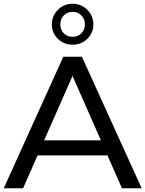

<svg xmlns="http://www.w3.org/2000/svg" viewBox="-21 -1002 774 1022"><path d="M551 -175H179L102 0H-1L316 -700H415L733 0H628ZM516 -255 365 -598 214 -255ZM255 -872Q255 -917 287 -949.5Q319 -982 365 -982Q412 -982 444 -949.5Q476 -917 476 -872Q476 -827 444 -795.5Q412 -764 365 -764Q319 -764 287 -795.5Q255 -827 255 -872ZM431 -872Q431 -901 412 -920Q393 -939 365 -939Q337 -939 318.5 -920Q300 -901 300 -872Q300 -844 318.5 -825Q337 -806 365 -806Q394 -806 412.5 -825Q431 -844 431 -872Z"/></svg>

Font: Idrija
Style: Regular
Weight: 500
Designer: Julieta Ulanovsky
Foundry: Julieta Ulanovsky
Version: Version 7.200